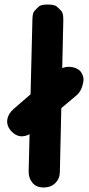

<svg xmlns="http://www.w3.org/2000/svg" viewBox="-20 -806 394 847"><path d="M127.9 -226.1 316.9 -384.8Q340.8 -404.3 347.7 -446.3Q351.6 -470.7 334 -492.7Q317.4 -508.3 293 -510.7Q268.6 -513.7 245.6 -501.5Q238.3 -497.1 235.4 -494.6L40.5 -325.7Q16.1 -304.7 12.2 -278.3Q8.3 -252.4 28.8 -228Q50.8 -204.6 77.1 -204.6Q102.5 -205.1 127.9 -226.1ZM188.5 -786.1Q159.2 -785.6 150.4 -776.6Q141.6 -767.6 132.6 -758.5Q123.5 -749.5 123 -720.2L106.4 -50.3Q106 -20 122.6 -0.5Q139.2 20.5 169.9 21Q203.6 21.5 223.6 2Q243.7 -17.1 244.1 -48.8L259.3 -716.8Q259.8 -748.5 250.2 -758.1Q240.7 -767.6 231 -776.9Q221.2 -786.1 188.5 -786.1Z"/></svg>

Font: Comic Relief
Style: Bold
Weight: 700
Designer: Jeff Davis
Foundry: Loudifier
Version: Version 1.200; ttfautohint (v1.8.4.7-5d5b)